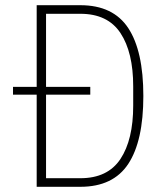

<svg xmlns="http://www.w3.org/2000/svg" viewBox="-20 -718 640 738"><path d="M121 -354H30V-384H121V-698H289Q415 -698 473 -610Q531 -522 531 -349Q531 -176 473 -88Q415 0 289 0H121ZM289 -33Q394 -33 443 -107Q492 -181 492 -312V-386Q492 -517 443 -591Q394 -665 289 -665H157V-384H327V-354H157V-33Z"/></svg>

Font: IBM Plex Mono ExtraLight
Style: Regular
Weight: 200
Monospace: yes
Designer: Mike Abbink, Paul van der Laan, Pieter van Rosmalen
Foundry: Bold Monday
Version: Version 2.3